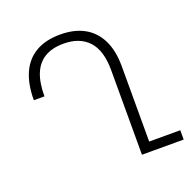

<svg xmlns="http://www.w3.org/2000/svg" viewBox="-127 -855 999 986"><g transform="rotate(-20 372.5 -362.0)"><path d="M543 0H485V-462Q485 -570 437 -622Q389 -674 301 -674Q239 -674 198 -649.5Q157 -625 137 -576.5Q117 -528 117 -453H59Q59 -540 86 -600.5Q113 -661 167 -692.5Q221 -724 301 -724Q377 -724 431 -694.5Q485 -665 514 -606.5Q543 -548 543 -462ZM529 -51H713V0H529Z"/></g></svg>

Font: Noto Sans Armenian Light
Style: Regular
Weight: 300
Designer: Monotype Design Team
Foundry: Monotype Imaging Inc.
Version: Version 2.007